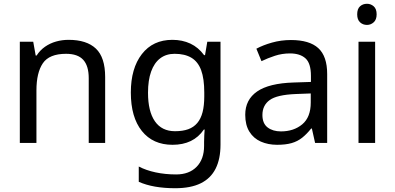

<svg xmlns="http://www.w3.org/2000/svg" viewBox="-20 -757 2092 1017"><path d="M343 -546Q439 -546 488 -499.5Q537 -453 537 -349V0H450V-343Q450 -408 421 -440Q392 -472 330 -472Q241 -472 207 -422Q173 -372 173 -278V0H85V-536H156L169 -463H174Q192 -491 218.5 -509.5Q245 -528 277 -537Q309 -546 343 -546Z M893 -546Q946 -546 988.5 -526Q1031 -506 1061 -465H1066L1078 -536H1148V9Q1148 85 1122 136.5Q1096 188 1043 214Q990 240 908 240Q850 240 801.5 231.5Q753 223 715 206V125Q753 145 804 156Q855 167 913 167Q982 167 1021.5 126.5Q1061 86 1061 16V-5Q1061 -17 1062 -39.5Q1063 -62 1064 -71H1060Q1032 -30 990.5 -10Q949 10 894 10Q790 10 731.5 -63Q673 -136 673 -267Q673 -395 731.5 -470.5Q790 -546 893 -546ZM905 -472Q860 -472 828.5 -448Q797 -424 780.5 -378Q764 -332 764 -266Q764 -167 800.5 -114.5Q837 -62 907 -62Q948 -62 977 -72.5Q1006 -83 1025 -105.5Q1044 -128 1053 -163Q1062 -198 1062 -246V-267Q1062 -340 1045.5 -385Q1029 -430 994 -451Q959 -472 905 -472Z M1521 -545Q1619 -545 1666 -502Q1713 -459 1713 -365V0H1649L1632 -76H1628Q1605 -47 1580.5 -27.5Q1556 -8 1524.5 1Q1493 10 1448 10Q1400 10 1361.5 -7Q1323 -24 1301 -59.5Q1279 -95 1279 -149Q1279 -229 1342 -272.5Q1405 -316 1536 -320L1627 -323V-355Q1627 -422 1598 -448Q1569 -474 1516 -474Q1474 -474 1436 -461.5Q1398 -449 1365 -433L1338 -499Q1373 -518 1421 -531.5Q1469 -545 1521 -545ZM1547 -259Q1447 -255 1408.5 -227Q1370 -199 1370 -148Q1370 -103 1397.5 -82Q1425 -61 1468 -61Q1536 -61 1581 -98.5Q1626 -136 1626 -214V-262Z M1967 -536V0H1879V-536ZM1924 -737Q1944 -737 1959.5 -723.5Q1975 -710 1975 -681Q1975 -653 1959.5 -639Q1944 -625 1924 -625Q1902 -625 1887 -639Q1872 -653 1872 -681Q1872 -710 1887 -723.5Q1902 -737 1924 -737Z"/></svg>

Font: ukannada25
Style: Book
Weight: 400
Designer: Jelle Bosma - Monotype Design Team
Foundry: Monotype Imaging Inc.
Version: Version 2.003